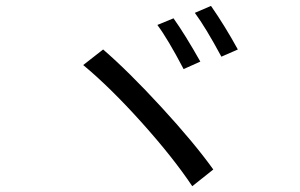

<svg xmlns="http://www.w3.org/2000/svg" viewBox="-20 -730 1017 650"><path d="M567.4 -668Q606.4 -613.3 658.2 -521.5L601.6 -496.1Q547.9 -598.6 512.7 -645.5ZM261.7 -509.8 329.1 -562.5Q415 -488.3 526.4 -367.2Q637.7 -246.1 702.1 -156.2L630.9 -99.6Q566.4 -196.3 460 -314.9Q353.5 -433.6 261.7 -509.8ZM639.6 -686.5 694.3 -710Q741.2 -642.6 785.2 -562.5L729.5 -538.1Q675.8 -637.7 639.6 -686.5Z"/></svg>

Font: Min Sans
Style: Regular
Weight: 400
Designer: Jinseong-Kim, NotoSansCJK, Nunito
Foundry: Jinseong-Kim
Version: Version 1.400;Glyphs 3.1.2 (3151)